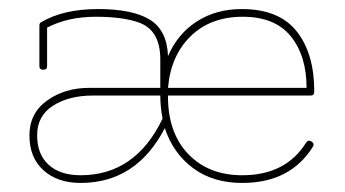

<svg xmlns="http://www.w3.org/2000/svg" viewBox="-20 -399 762 424"><path d="M515 5Q450 5 406 -28Q362 -61 344 -116Q281 5 158 5Q107 5 76 -23Q45 -51 45 -100Q45 -149 84 -177Q123 -205 177 -205H334V-268Q334 -330 290 -348Q254 -362 192 -362Q130 -362 84 -338V-253Q84 -245 75.5 -245Q67 -245 67 -253V-343Q67 -348 71 -350Q120 -379 196.5 -379Q273 -379 311 -355.5Q349 -332 351 -275Q372 -324 414.5 -351.5Q457 -379 514 -379Q596 -379 635 -330Q674 -281 674 -197Q674 -188 666 -188H351V-179Q353 -102 397.5 -57Q442 -12 515 -12Q611 -12 656 -84Q661 -91 668 -86.5Q675 -82 671 -75Q621 5 515 5ZM334 -188H185Q132 -188 97 -165.5Q62 -143 62 -100.5Q62 -58 87.5 -35Q113 -12 158 -12Q279 -12 339 -137Q334 -164 334 -187ZM657 -205Q657 -276 622 -319Q587 -362 516 -362Q445 -362 401 -319Q357 -276 351 -205Z"/></svg>

Font: Flamenco Light
Style: Regular
Weight: 300
Designer: Luciano Vergara
Foundry: Luciano Vergara
Version: Version 1.003